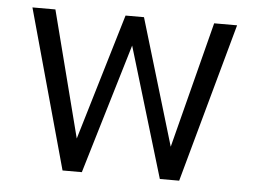

<svg xmlns="http://www.w3.org/2000/svg" viewBox="-44 -589 855 643"><g transform="rotate(5 384.0 -267.5)"><path d="M188 0 40 -535.2H117.2L226.1 -110.8L353 -535.2H415L542 -110.8L650.9 -535.2H728L580.1 0H515.1L383.8 -437L252.9 0Z"/></g></svg>

Font: Prompt Light
Style: Regular
Weight: 300
Designer: Katatrad Team
Foundry: CadsonDemak
Version: Version 1.000;PS 001.000;hotconv 1.0.88;makeotf.lib2.5.64775